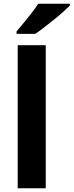

<svg xmlns="http://www.w3.org/2000/svg" viewBox="-20 -1000 391 1020"><path d="M223 0H74V-760H223ZM351 -970Q337 -956 314 -935.5Q291 -915 264 -893.5Q237 -872 212 -852.5Q187 -833 167 -820H68V-833Q84 -852 105.5 -878Q127 -904 148 -931Q169 -958 183 -980H351Z"/></svg>

Font: Noto Sans Syriac Eastern
Style: Bold
Weight: 700
Designer: Patrick Giasson and the Monotype Design Team
Foundry: Monotype Imaging Inc.
Version: Version 3.001